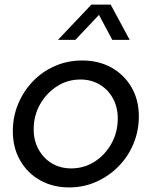

<svg xmlns="http://www.w3.org/2000/svg" viewBox="-20 -806 662 838"><path d="M282 12Q211 12 155.5 -19Q100 -50 68 -105.5Q36 -161 36 -234Q36 -297 59.5 -353Q83 -409 124 -451.5Q165 -494 220 -518Q275 -542 339 -542Q411 -542 466.5 -511Q522 -480 554 -425Q586 -370 586 -298Q586 -235 562.5 -178.5Q539 -122 497 -79.5Q455 -37 400 -12.5Q345 12 282 12ZM291 -71Q347 -71 393 -100.5Q439 -130 466.5 -179.5Q494 -229 494 -289Q494 -338 473 -376.5Q452 -415 415 -437Q378 -459 331 -459Q275 -459 229 -429.5Q183 -400 155 -351Q127 -302 127 -242Q127 -192 148.5 -153.5Q170 -115 206.5 -93Q243 -71 291 -71ZM379 -786H463L546 -632H470L412 -741L309 -632H233Z"/></svg>

Font: Plus Jakarta Display
Style: Italic
Weight: 400
Italic angle: -12°
Designer: Gumpita Rahayu
Foundry: Tokotype Studio
Version: Version 1.000